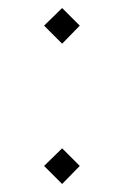

<svg xmlns="http://www.w3.org/2000/svg" viewBox="-20 -476 309 479"><path d="M135 -367 90 -412 135 -456 179 -412ZM135 -17 90 -62 135 -106 179 -62Z"/></svg>

Font: Assistant ExtraLight
Style: Regular
Weight: 200
Designer: Hebrew By Ben Nathan, Latin by Paul Hunt
Version: Version 3.000